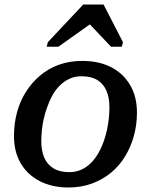

<svg xmlns="http://www.w3.org/2000/svg" viewBox="-20 -818 668 851"><path d="M442 -198Q450 -222 455 -246Q460 -270 462.5 -295Q465 -320 465 -343Q465 -386 451.5 -416.5Q438 -447 411 -463.5Q384 -480 341 -480Q311 -480 287 -468.5Q263 -457 244 -438Q225 -419 211 -393Q197 -367 187 -337Q179 -314 173.5 -289.5Q168 -265 165.5 -240Q163 -215 163 -192Q163 -149 176.5 -118.5Q190 -88 217.5 -71.5Q245 -55 287 -55Q317 -55 341.5 -66.5Q366 -78 384.5 -97Q403 -116 417.5 -142Q432 -168 442 -198ZM42 -215Q42 -269 55 -318.5Q68 -368 94 -409.5Q120 -451 157 -482.5Q194 -514 241 -531Q288 -548 345 -548Q418 -548 472 -520.5Q526 -493 556.5 -441.5Q587 -390 587 -319Q587 -265 573.5 -216Q560 -167 534.5 -125Q509 -83 472 -52.5Q435 -22 387.5 -4.5Q340 13 283 13Q211 13 156.5 -15Q102 -43 72 -94Q42 -145 42 -215ZM439 -798H349L192 -631L187 -611H239L405 -729L350 -740L472 -611H520L525 -631Z"/></svg>

Font: Roboto Serif 20pt Medium
Style: Italic
Weight: 500
Italic angle: -10°
Version: Version 1.008